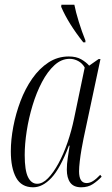

<svg xmlns="http://www.w3.org/2000/svg" viewBox="-20 -786 476 816"><path d="M121 10Q71 10 48.5 -31Q26 -72 26 -143Q26 -192 36.5 -247.5Q47 -303 67 -356Q87 -409 117 -452Q147 -495 186 -520.5Q225 -546 272 -546Q304 -546 325 -534Q346 -522 359 -507L399 -535H407L335 -197Q331 -178 326.5 -152Q322 -126 319 -100.5Q316 -75 316 -58Q316 -8 348 -8Q362 -8 376 -17Q390 -26 406 -43L412 -35Q395 -17 374.5 -3.5Q354 10 325 10Q293 10 278.5 -10Q264 -30 264 -65Q264 -89 268 -115Q272 -141 276 -167H273Q236 -70 198.5 -30Q161 10 121 10ZM138 -5Q161 -5 184 -28.5Q207 -52 228.5 -91.5Q250 -131 267 -180.5Q284 -230 295 -283L340 -499Q330 -517 312.5 -526.5Q295 -536 276 -536Q241 -536 211.5 -509Q182 -482 158.5 -437.5Q135 -393 118.5 -338.5Q102 -284 93.5 -229Q85 -174 85 -127Q85 -62 99 -33.5Q113 -5 138 -5ZM334 -606Q303 -645 279.5 -682.5Q256 -720 240 -757L241 -766H296Q302 -735 315 -693Q328 -651 343 -614V-606Z"/></svg>

Font: Noto Serif Display ExtraCondensed Light
Style: Italic
Weight: 300
Width: 2
Italic angle: -12°
Designer: Monotype Design Team
Foundry: Monotype Imaging Inc.
Version: Version 2.009